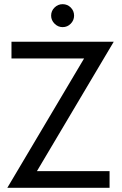

<svg xmlns="http://www.w3.org/2000/svg" viewBox="-20 -900 585 920"><path d="M225 -825Q225 -848 241.5 -864Q258 -880 280 -880Q303 -880 319 -864Q335 -848 335 -825Q335 -803 319 -786.5Q303 -770 280 -770Q258 -770 241.5 -786.5Q225 -803 225 -825ZM35 -620V-700H525L157 -80H505V0H15L383 -620Z"/></svg>

Font: Jost*
Style: Regular
Weight: 400
Version: Version 3.7